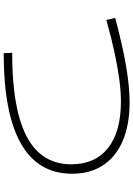

<svg xmlns="http://www.w3.org/2000/svg" viewBox="139 -869 722 1040"><g transform="rotate(90 500.0 -349.0)"><path d="M266 -54Q471 -54 605 -89.5Q739 -125 804.5 -196Q870 -267 870 -374Q870 -503 782 -573Q694 -643 530 -643Q477 -643 412 -634.5Q347 -626 267.5 -609Q188 -592 88 -564L77 -612Q227 -652 338.5 -671Q450 -690 533 -690Q656 -690 742.5 -653Q829 -616 875 -546.5Q921 -477 921 -378Q921 -194 757 -101Q593 -8 268 -8Z"/></g></svg>

Font: M PLUS 1 Thin Light
Style: Regular
Weight: 300
Version: Version 1.001